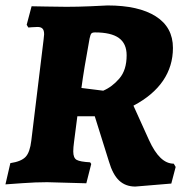

<svg xmlns="http://www.w3.org/2000/svg" viewBox="-25 -669 683 705"><path d="M247 -149Q244 -127 244 -113Q244 -89 256.5 -82Q269 -75 306 -73L310 -67L292 4L148 0Q107 0 58.5 3.5Q10 7 -5 8L13 -70Q53 -76 69 -93Q85 -110 90 -153L135 -523L137 -543Q137 -558 131 -564Q125 -570 113 -570Q102 -570 92 -569Q82 -568 79 -568L73 -578L91 -646Q106 -646 144.5 -645Q183 -644 219 -644Q261 -644 307 -646Q353 -648 370 -649Q484 -649 547 -609Q610 -569 610 -493Q610 -426 573.5 -372.5Q537 -319 465 -281L522 -155Q542 -111 564.5 -89.5Q587 -68 613 -68L620 -56L604 5L472 16Q436 16 412.5 -6Q389 -28 375 -76L323 -242H259ZM440 -466Q440 -509 411.5 -529.5Q383 -550 324 -550Q314 -550 310.5 -546Q307 -542 304 -528Q283 -414 274 -346L354 -336Q387 -350 413.5 -381Q440 -412 440 -466Z"/></svg>

Font: Alegreya SC ExtraBold
Style: Italic
Weight: 800
Italic angle: -7°
Designer: Juan Pablo del Peral
Foundry: Huerta Tipografica
Version: Version 2.007; ttfautohint (v1.6)